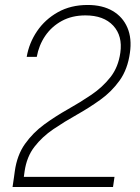

<svg xmlns="http://www.w3.org/2000/svg" viewBox="-20 -753 564 773"><path d="M30.5 0 36.5 -41 39.5 -63Q48.5 -128.5 80.8 -173.8Q113 -219 158.2 -252Q203.5 -285 253.2 -313Q303 -341 348 -371.5Q393 -402 424.8 -442.5Q456.5 -483 464.5 -541Q474 -608.5 435.8 -649.8Q397.5 -691 324 -691Q270 -691 229 -668.8Q188 -646.5 162.2 -608.8Q136.5 -571 128 -524H87.5Q97 -580 129.2 -627.5Q161.5 -675 213.2 -704Q265 -733 333 -733Q392.5 -733 433.5 -709Q474.5 -685 493 -641.5Q511.5 -598 503 -540Q494 -474.5 461.8 -429.2Q429.5 -384 384.2 -351.5Q339 -319 289.5 -291.2Q240 -263.5 195 -233Q150 -202.5 118.8 -162.2Q87.5 -122 79 -63L76 -41H441L435 0Z"/></svg>

Font: Public Sans Thin Thin
Style: Italic
Weight: 250
Italic angle: -8°
Version: Version 2.001